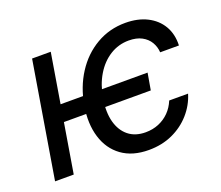

<svg xmlns="http://www.w3.org/2000/svg" viewBox="-98 -692 974 845"><g transform="rotate(-20 388.5 -269.0)"><path d="M577.1 -310.5 563.5 -231.9H134.8L147.9 -310.5ZM208 -542.5 118.2 0H30.8L120.6 -542.5ZM466.8 11.7Q390.6 11.7 340.8 -24.4Q291 -60.5 271.5 -124.3Q252 -188 265.6 -269.5Q279.8 -351.6 320.6 -414.8Q361.3 -478 422.9 -513.9Q484.4 -549.8 559.1 -549.8Q617.2 -549.8 660.4 -528.1Q703.6 -506.3 726.6 -467.3Q749.5 -428.2 747.6 -375.5H659.7Q658.2 -401.4 645.3 -423.3Q632.3 -445.3 607.7 -458.5Q583 -471.7 546.9 -471.7Q499 -471.7 459 -446.8Q418.9 -421.9 391.6 -376.7Q364.3 -331.5 354 -270Q344.2 -208 356.4 -162.6Q368.7 -117.2 400.1 -91.8Q431.6 -66.4 480 -66.4Q513.2 -66.4 541.5 -78.1Q569.8 -89.8 591.1 -111.3Q612.3 -132.8 624.5 -162.6H712.9Q697.8 -112.8 662.8 -73.2Q627.9 -33.7 578.1 -11Q528.3 11.7 466.8 11.7Z"/></g></svg>

Font: Inter 16pt
Style: Italic
Weight: 400
Italic angle: -9.3988°
Version: Version 4.001;git-66647c0bb